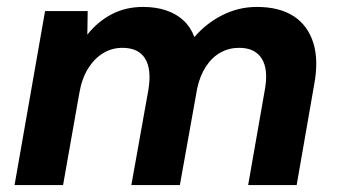

<svg xmlns="http://www.w3.org/2000/svg" viewBox="-20 -534 980 554"><path d="M22 0 110 -502H233L232 -434Q261 -471 301.5 -492.5Q342 -514 393 -514Q430 -514 459.5 -504Q489 -494 509.5 -475Q530 -456 541 -427Q575 -467 622 -490.5Q669 -514 721 -514Q786 -514 827 -487.5Q868 -461 884 -410.5Q900 -360 886 -287L836 0H696L744 -274Q755 -333 735.5 -364.5Q716 -396 670 -396Q641 -396 616.5 -382.5Q592 -369 574.5 -342.5Q557 -316 549 -279L499 0H359L408 -274Q418 -333 399 -364.5Q380 -396 333 -396Q303 -396 277.5 -380.5Q252 -365 234 -336Q216 -307 209 -266L162 0Z"/></svg>

Font: DM Sans 16pt ExtraBold
Style: Italic
Weight: 800
Italic angle: -10°
Version: Version 4.004;gftools[0.9.30]